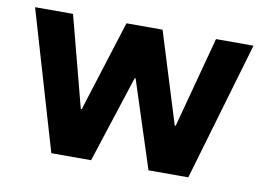

<svg xmlns="http://www.w3.org/2000/svg" viewBox="-60 -590 938 681"><g transform="rotate(10 408.5 -250.0)"><path d="M161.7 0 15 -500H151.7L237.5 -172.5H240.8L344.2 -500H474.2L575.8 -172.5H579.2L666.7 -500H801.7L655 0H511.7L410 -313.3H406.7L305 0Z"/></g></svg>

Font: Funnel Sans
Style: Bold
Weight: 700
Designer: NORD ID, Kristian Moeller
Foundry: Dicotype
Version: Version 1.000